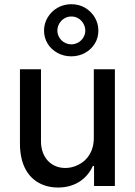

<svg xmlns="http://www.w3.org/2000/svg" viewBox="-20 -869 630 897"><path d="M418.3 -225.1C418.3 -161.2 387.4 -119.7 346.6 -99.4C326.3 -89.1 305.8 -84.2 285.5 -84.2C218.8 -84.2 171.5 -133.2 171.5 -208.8V-545.5H73.2V-198.5C73.2 -107.6 105.5 -46.9 159.1 -16C185.7 -0.7 216.6 7.1 251.1 7.1C333.5 7.1 388.5 -36.6 413.7 -93.8H419.4V0H516.7V-545.5H418.3ZM313.2 -605.8C360.4 -605.8 400.2 -628.9 422.9 -665.1C433.9 -683.2 439.6 -703.5 439.6 -725.9C439.6 -771 415.5 -810 377.5 -832.7C358.3 -843.8 337 -849.4 313.2 -849.4C265.3 -849.4 225.1 -824.9 202.8 -787.6C191.4 -768.8 185.7 -748.2 185.7 -725.9C185.7 -680.8 209.9 -643.1 248.6 -621.8C267.8 -611.2 289.4 -605.8 313.2 -605.8ZM313.2 -661.9C275.2 -661.9 247.9 -693.2 247.9 -725.9C247.9 -759.9 275.2 -791.9 313.2 -791.9C351.2 -792.3 378.6 -759.9 378.6 -725.9C378.6 -693.2 351.2 -661.9 313.2 -661.9Z"/></svg>

Font: Inter 465
Style: Regular
Weight: 400
Designer: Rasmus Andersson
Foundry: rsms
Version: Version 3.019;Glyphs 3.1.2 (3151)